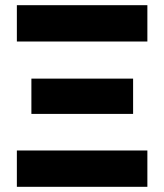

<svg xmlns="http://www.w3.org/2000/svg" viewBox="-20 -720 633 740"><path d="M45 -700H548V-560H45ZM45 -140H548V0H45ZM101 -417H493V-281H101Z"/></svg>

Font: Moderustic ExtraBold
Style: Regular
Weight: 800
Designer: Tural Alisoy
Foundry: TAFT Foundry
Version: Version 2.120